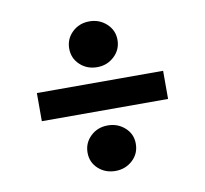

<svg xmlns="http://www.w3.org/2000/svg" viewBox="-64 -639 711 665"><g transform="rotate(-10 291.0 -306.0)"><path d="M291 -408Q255 -408 230.5 -431Q206 -454 206 -488Q206 -522 230.5 -545.5Q255 -569 291 -569Q326 -569 351 -546Q376 -523 376 -489Q376 -455 351 -431.5Q326 -408 291 -408ZM69 -257V-356H513V-257ZM291 -43Q255 -43 230.5 -65.5Q206 -88 206 -122Q206 -156 230.5 -179.5Q255 -203 291 -203Q326 -203 351 -180.5Q376 -158 376 -124Q376 -89 351 -66Q326 -43 291 -43Z"/></g></svg>

Font: Literata 36pt ExtraBold
Style: Regular
Weight: 800
Designer: Latin by Veronika Burian and Jose Scaglione. Greek by Irene Vlachou. Cyrillic by Vera Evstafieva.
Foundry: TypeTogether
Version: Version 3.002